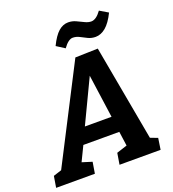

<svg xmlns="http://www.w3.org/2000/svg" viewBox="-197 -1043 1046 1164"><g transform="rotate(-20 325.5 -460.5)"><path d="M226 -73 214 0H-36L-24 -73L29 -90L344 -703L490 -707L602 -91L649 -73L638 0H373L385 -73L453 -95L440 -188H208L162 -93ZM255 -290H427L388 -569ZM308 -775 255 -809Q283 -867 312 -892.5Q341 -918 375 -918Q401 -918 424.5 -907Q448 -896 469.5 -885.5Q491 -875 510 -875Q542 -875 575 -921L629 -889Q600 -830 568.5 -804Q537 -778 503 -778Q477 -778 455 -788.5Q433 -799 412.5 -810Q392 -821 369 -821Q341 -821 308 -775Z"/></g></svg>

Font: Bitter
Style: Bold Italic
Weight: 700
Italic angle: -9°
Designer: Sol Matas, and Bitter project Authors
Foundry: Sol Matas
Version: Version 2.001